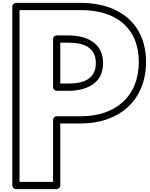

<svg xmlns="http://www.w3.org/2000/svg" viewBox="-20 -1283 1039 1328"><path d="M115 -1213H542C774.8 -1213 940 -1096.1 940 -854C940 -611.9 773.3 -479 542 -479H372C356.9 -479 347 -464.7 347 -454V-25H115ZM90 -1263C79.3 -1263 65 -1253.1 65 -1238V0C65 10.7 74.9 25 90 25H372C382.7 25 397 15.1 397 0V-429H542C794.7 -429 990 -582.1 990 -854C990 -1127.9 793.2 -1263 542 -1263ZM372 -655H452C566.2 -655 693 -697.4 693 -846C693 -995.5 566.3 -1038 452 -1038H372C356.9 -1038 347 -1023.7 347 -1013V-680C347 -664.9 361.3 -655 372 -655ZM397 -705V-988H452C559.7 -988 643 -954.5 643 -846C643 -738.6 559.8 -705 452 -705Z"/></svg>

Font: Poland Can Into
Style: BigWritingsOLn
Weight: 700
Foundry: Cannot Into Space Fonts
Version: Version 0.92